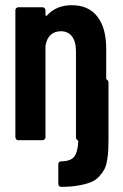

<svg xmlns="http://www.w3.org/2000/svg" viewBox="-20 -539 474 738"><path d="M388.2 -236.8Q388.2 -233.9 392.1 -231.9Q397 -228.5 397 -221.2V-5.9Q397 21.5 396.2 37.6Q395.5 53.7 391.8 76.2Q388.2 98.6 381.3 111.6Q374.5 124.5 361.3 139.2Q348.1 153.8 329.1 161.4Q310.1 168.9 281.5 174.1Q252.9 179.2 215.8 179.2Q204.1 179.2 204.1 167V92.8Q204.1 81.1 215.8 81.1Q253.4 80.6 266.4 61.8Q279.3 43 280.8 3.9Q280.8 1 276.9 -1Q272 -4.4 272 -12.2V-342.8Q272 -378.9 256.8 -398.9Q241.7 -418.9 213.9 -418.9Q190.9 -418.9 175.5 -405.5Q160.2 -392.1 155.8 -367.2Q154.8 -365.2 154.8 -360.8V-12.2Q154.8 -6.8 151.4 -3.4Q147.9 0 143.1 0H50.8Q45.9 0 42.5 -3.4Q39.1 -6.8 39.1 -12.2V-499Q39.1 -504.4 42.5 -507.8Q45.9 -511.2 50.8 -511.2H143.1Q147.9 -511.2 151.4 -507.8Q154.8 -504.4 154.8 -499V-481.9Q154.8 -479 157 -478.3Q159.2 -477.5 161.1 -480Q196.3 -519 255.9 -519Q320.3 -519 354.2 -475.3Q388.2 -431.6 388.2 -352.1Z"/></svg>

Font: Barlow Condensed SemiBold
Style: Regular
Weight: 600
Width: 3
Designer: Jeremy Tribby
Foundry: Tribby Type
Version: Version 1.422;hotconv 1.0.109;makeotfexe 2.5.65596